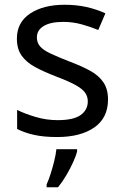

<svg xmlns="http://www.w3.org/2000/svg" viewBox="-20 -566 519 807"><path d="M434 -148Q434 -70 376 -30Q318 10 220 10Q164 10 123.5 1Q83 -8 52 -24V-104Q84 -88 129.5 -74.5Q175 -61 222 -61Q289 -61 319 -82.5Q349 -104 349 -140Q349 -160 338 -176Q327 -192 298.5 -208Q270 -224 217 -244Q165 -264 128 -284Q91 -304 71 -332Q51 -360 51 -404Q51 -472 106.5 -509Q162 -546 252 -546Q301 -546 343.5 -536.5Q386 -527 423 -510L393 -440Q359 -454 322 -464Q285 -474 246 -474Q192 -474 163.5 -456.5Q135 -439 135 -409Q135 -387 148 -371.5Q161 -356 191.5 -341.5Q222 -327 273 -307Q324 -288 360 -268Q396 -248 415 -219.5Q434 -191 434 -148ZM304 61V70Q300 88 287.5 115.5Q275 143 258.5 171Q242 199 224 221H176V209Q184 192 192.5 165.5Q201 139 208 110.5Q215 82 217 61Z"/></svg>

Font: Noto IKEA Latin
Style: Regular
Weight: 400
Designer: Monotype Design Team
Foundry: Monotype Imaging Inc.
Version: Version 1.0